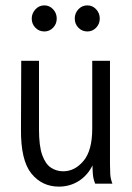

<svg xmlns="http://www.w3.org/2000/svg" viewBox="-20 -683 490 714"><path d="M199 11Q136 11 96.5 -38Q57 -87 58 -202L59 -457H125V-202Q125 -140 137 -106.5Q149 -73 169.5 -59.5Q190 -46 215 -46Q258 -46 290.5 -84.5Q323 -123 323 -205V-457H389V-71Q389 -53 390 -35.5Q391 -18 398 0H334Q327 -17 325.5 -34Q324 -51 324 -68Q306 -31 273 -10Q240 11 199 11ZM145 -566Q125 -566 111.5 -580Q98 -594 98 -614Q98 -633 111.5 -648Q125 -663 145 -663Q164 -663 177.5 -648.5Q191 -634 191 -614Q191 -594 177.5 -580Q164 -566 145 -566ZM305 -566Q285 -566 271.5 -580Q258 -594 258 -614Q258 -634 271.5 -648.5Q285 -663 305 -663Q324 -663 337.5 -648.5Q351 -634 351 -614Q351 -594 337.5 -580Q324 -566 305 -566Z"/></svg>

Font: Inconsolata SemiCondensed
Style: Regular
Weight: 400
Width: 4
Monospace: yes
Designer: Raph Levien, Cyreal, Brenton Simpson
Foundry: Raph Levien, Cyreal, Google
Version: Version 3.001; ttfautohint (v1.8.2.53-6de2)